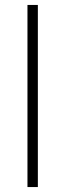

<svg xmlns="http://www.w3.org/2000/svg" viewBox="-20 -756 264 776"><path d="M91 0V-736H133V0Z"/></svg>

Font: Mulish ExtraLight
Style: Regular
Weight: 200
Designer: Vernon Adams
Foundry: Vernon Adams
Version: Version 3.603